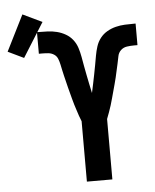

<svg xmlns="http://www.w3.org/2000/svg" viewBox="-197 -883 754 931"><g transform="rotate(-5 180.0 -417.5)"><path d="M188 0V-294Q182 -308 177.5 -321.5Q173 -335 168.5 -349Q164 -363 159.5 -377Q155 -391 151.5 -405.5Q148 -420 144 -434Q140 -448 136.5 -462.5Q133 -477 129.5 -491Q126 -505 122.5 -519.5Q119 -534 116 -548Q113 -562 110 -576.5Q107 -591 101.5 -605Q96 -619 83.5 -627Q71 -635 56.5 -636.5Q42 -638 27 -638H10V-743H17Q40 -743 62.5 -742Q85 -741 107 -735.5Q129 -730 149 -718.5Q169 -707 183 -689Q197 -671 204 -649Q211 -627 215 -604.5Q219 -582 223 -559.5Q227 -537 231.5 -515Q236 -493 240.5 -470.5Q245 -448 250 -426Q255 -448 259.5 -470.5Q264 -493 268.5 -515Q273 -537 277 -559.5Q281 -582 285 -604.5Q289 -627 296 -649Q303 -671 317 -689Q331 -707 351 -718.5Q371 -730 393 -735.5Q415 -741 437.5 -742Q460 -743 483 -743H490V-638H473Q456 -638 438.5 -635.5Q421 -633 408.5 -621Q396 -609 393 -591.5Q390 -574 386 -557.5Q382 -541 378.5 -524Q375 -507 371 -490.5Q367 -474 362.5 -457.5Q358 -441 353.5 -424.5Q349 -408 344.5 -391.5Q340 -375 335 -358.5Q330 -342 324 -326Q318 -310 312 -294V0ZM-63 -624 -140 -661 -53 -835 41 -790Z"/></g></svg>

Font: Iosevka Term Curly Extrabold
Style: Regular
Weight: 800
Designer: Belleve Invis
Foundry: Belleve Invis
Version: Version 32.3.0